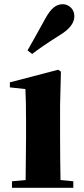

<svg xmlns="http://www.w3.org/2000/svg" viewBox="-20 -894 398 914"><path d="M111 -654 133 -637C164 -661 197 -684 265 -727C313 -756 334 -786 334 -817C334 -852 306 -874 279 -874C246 -874 222 -853 196 -806C154 -730 133 -692 111 -654ZM101 0H329V-31L268 -37C267 -95 266 -182 266 -238V-392L270 -553L257 -562L27 -502V-478L101 -470C103 -423 104 -384 104 -318V-238L102 -37L37 -31V0Z"/></svg>

Font: Noto Serif CJK HK Black
Style: Regular
Weight: 900
Designer: Ryoko NISHIZUKA 西塚涼子 (kana & ideographs); Frank Grießhammer (Latin, Greek & Cyrillic); Wenlong ZHANG 张文龙 (bopomofo); San
Foundry: Adobe
Version: Version 2.001;hotconv 1.1.0;makeotfexe 2.6.0